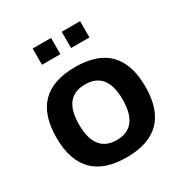

<svg xmlns="http://www.w3.org/2000/svg" viewBox="-163 -824 907 950"><g transform="rotate(-30 290.5 -348.5)"><path d="M290.5 -97.7Q415 -97.7 415 -258.3Q415 -415 290.5 -415Q166 -415 166 -258.3Q166 -97.7 290.5 -97.7ZM36.6 -256.3Q36.6 -514.2 290.5 -514.2Q544.4 -514.2 544.4 -256.3Q544.4 1 290.5 1Q37.6 1 36.6 -256.3ZM426.3 -698.2V-605.5H321.3V-698.2ZM260.3 -698.2V-605.5H155.3V-698.2Z"/></g></svg>

Font: Voltera
Style: Bold
Weight: 700
Designer: Bernd Montag
Version: Version 1.301